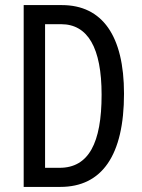

<svg xmlns="http://www.w3.org/2000/svg" viewBox="-20 -734 556 754"><path d="M467 -366C467 -593 382 -714 223 -714H73V0H217C381 0 467 -125 467 -366ZM379 -362C379 -172 328 -75 214 -75H157V-639H220C325 -639 379 -546 379 -362Z"/></svg>

Font: Noto Sans Devanagari ExtraCondensed
Style: Regular
Weight: 400
Width: 2
Designer: Jelle Bosma - Monotype Design Team
Foundry: Monotype Imaging Inc.
Version: Version 2.004